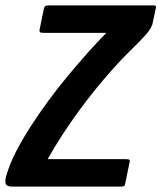

<svg xmlns="http://www.w3.org/2000/svg" viewBox="-47 -693 599 713"><path d="M523 -673Q530 -673 531.5 -671Q533 -669 531 -659L520 -608Q517 -589 493.5 -563Q470 -537 439 -507Q410 -479 377.5 -443Q345 -407 311.5 -366Q278 -325 245.5 -280.5Q213 -236 183.5 -190.5Q154 -145 130 -102H421Q432 -102 434 -99Q436 -96 434 -89L418 -12Q417 -4 413.5 -2Q410 0 400 0H-2Q-24 0 -26.5 -13Q-29 -26 -21 -49Q-10 -86 12.5 -130Q35 -174 66 -222Q97 -270 132.5 -318.5Q168 -367 206 -412.5Q244 -458 280 -498.5Q316 -539 348 -571H115Q103 -571 101 -574Q99 -577 100 -583L116 -661Q118 -668 121 -670.5Q124 -673 136 -673Z"/></svg>

Font: Glory
Style: Bold Italic
Weight: 700
Italic angle: -12°
Version: Version 1.011